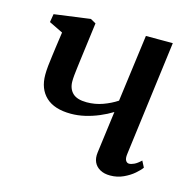

<svg xmlns="http://www.w3.org/2000/svg" viewBox="-88 -643 746 741"><g transform="rotate(15 285.0 -272.0)"><path d="M208 -542 187.5 -384Q186 -370.5 184 -356Q182 -341.5 180.8 -328Q179.5 -314.5 179.5 -303Q179.5 -273.5 197.2 -256.2Q215 -239 253.5 -239Q287 -239 317.5 -250Q348 -261 373 -277.5L408.5 -545.5H516L457 -87.5Q454.5 -69 459.5 -60.8Q464.5 -52.5 473 -52.5Q481.5 -52.5 493.2 -58Q505 -63.5 519.5 -77.5L532.5 -52.5Q525 -41.5 508 -26.8Q491 -12 466.8 -0.8Q442.5 10.5 414 10.5Q390 10.5 373.5 1.2Q357 -8 349.5 -24.2Q342 -40.5 345 -63L367 -230.5Q344.5 -216.5 317.2 -205Q290 -193.5 261.8 -187Q233.5 -180.5 206 -180.5Q140 -180.5 106 -212.2Q72 -244 72 -300.5Q72 -316.5 74 -336.5Q76 -356.5 79 -377Q82 -397.5 84 -414.5L92.5 -474.5L37 -501.5L42.5 -534.5L186.5 -554Z"/></g></svg>

Font: Merriweather 48pt Medium
Style: Italic
Weight: 500
Italic angle: -7.8°
Version: Version 2.101